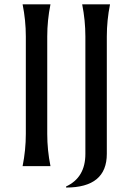

<svg xmlns="http://www.w3.org/2000/svg" viewBox="-20 -757 604 875"><path d="M354.5 -737.3H481.4Q466.8 -664.1 466.8 -590.8V-55.7Q466.8 97.7 281.2 97.7V92.8Q369.1 52.2 369.1 -55.7V-590.8Q369.1 -664.1 354.5 -737.3ZM83 0Q97.7 -73.2 97.7 -146.5V-590.8Q97.7 -664.1 83 -737.3H210Q195.3 -664.1 195.3 -590.8V-146.5Q195.3 -73.2 210 0Z"/></svg>

Font: Classica
Style: Book
Weight: 400
Version: Version 1.001